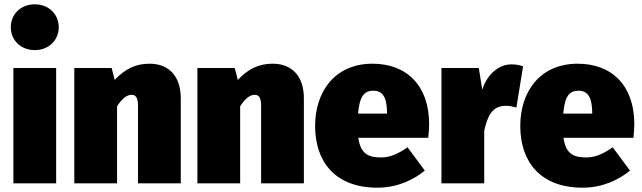

<svg xmlns="http://www.w3.org/2000/svg" viewBox="-20 -849 2972 889"><path d="M141 -829C76 -829 30 -783 30 -723C30 -663 76 -617 141 -617C206 -617 252 -663 252 -723C252 -783 206 -829 141 -829ZM240 -534H42V0H240Z M673 -554C609 -554 560 -531 511 -479L497 -534H324V0H522V-357C545 -393 568 -410 589 -410C607 -410 619 -400 619 -358V0H817V-394C817 -496 762 -554 673 -554Z M1243 -554C1179 -554 1130 -531 1081 -479L1067 -534H894V0H1092V-357C1115 -393 1138 -410 1159 -410C1177 -410 1189 -400 1189 -358V0H1387V-394C1387 -496 1332 -554 1243 -554Z M1967 -274C1967 -453 1863 -554 1705 -554C1528 -554 1439 -422 1439 -266C1439 -101 1531 20 1727 20C1820 20 1894 -16 1947 -59L1867 -167C1821 -135 1784 -120 1746 -120C1688 -120 1650 -134 1639 -211H1963C1965 -230 1967 -257 1967 -274ZM1772 -323H1638C1645 -405 1667 -429 1709 -429C1760 -429 1771 -384 1772 -330Z M2348 -551C2289 -551 2235 -504 2213 -434L2197 -534H2024V0H2222V-243C2237 -311 2258 -359 2322 -359C2339 -359 2354 -356 2371 -351L2402 -542C2383 -548 2369 -551 2348 -551Z M2917 -274C2917 -453 2813 -554 2655 -554C2478 -554 2389 -422 2389 -266C2389 -101 2481 20 2677 20C2770 20 2844 -16 2897 -59L2817 -167C2771 -135 2734 -120 2696 -120C2638 -120 2600 -134 2589 -211H2913C2915 -230 2917 -257 2917 -274ZM2722 -323H2588C2595 -405 2617 -429 2659 -429C2710 -429 2721 -384 2722 -330Z"/></svg>

Font: Fira Sans Heavy
Style: Regular
Weight: 900
Designer: bBox Type GmbH & Carrois Corporate GbR & Edenspiekermann AG
Foundry: bBox Type GmbH & Carrois Corporate GbR & Edenspiekermann AG
Version: Version 4.300;PS 004.300;hotconv 1.0.88;makeotf.lib2.5.64775